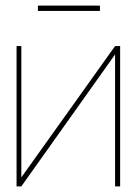

<svg xmlns="http://www.w3.org/2000/svg" viewBox="-20 -664 486 684"><path d="M336 -644H115V-625H336ZM56 -500H39V0H56L390 -470V0H408V-500H390L56 -32Z"/></svg>

Font: Advent Pro Thin
Style: Regular
Weight: 250
Version: Version 3.000